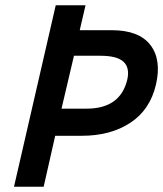

<svg xmlns="http://www.w3.org/2000/svg" viewBox="-20 -710 620 730"><path d="M33.2 0 191.9 -689.9H305.2L283.2 -595.2H404.8Q507.8 -595.2 551.3 -539.6Q594.7 -483.9 573.2 -389.2Q550.8 -292.5 475.6 -243.2Q400.4 -193.8 292 -193.8H189.9L146 0ZM213.9 -296.9H309.1Q437.5 -296.9 463.9 -407.2Q474.1 -452.1 449.7 -475.1Q425.3 -498 361.8 -498H261.2Z"/></svg>

Font: HK Grotesk Legacy
Style: Bold Italic
Weight: 700
Italic angle: -13°
Designer: Alfredo Marco Pradil
Foundry: Hanken Design Co.
Version: Version 2.022;PS 002.022;hotconv 1.0.88;makeotf.lib2.5.64775